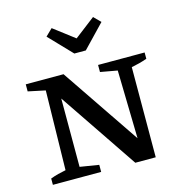

<svg xmlns="http://www.w3.org/2000/svg" viewBox="-112 -870 925 972"><g transform="rotate(-15 350.5 -384.0)"><path d="M424 -527H668V-494Q645 -486 627.5 -481.5Q610 -477 586 -472L585 0H478L200 -411V-53L299 -37V0H46V-33Q67 -41 86.5 -46Q106 -51 127 -55L135 -471L45 -490V-527H243L521 -117L513 -474L424 -490ZM323 -614 209 -733 245 -768 354 -685 462 -768 497 -733 383 -614Z"/></g></svg>

Font: Piazzolla SC Medium
Style: Regular
Weight: 500
Designer: Juan Pablo del Peral
Foundry: Huerta Tipografica
Version: Version 1.330